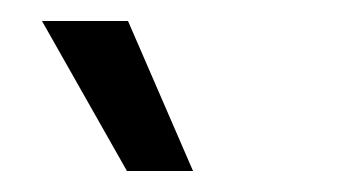

<svg xmlns="http://www.w3.org/2000/svg" viewBox="-20 -761 323 183"><path d="M101 -598 20 -741H102L164 -598Z"/></svg>

Font: Bricolage Grotesque SemiCondensed Light
Style: Regular
Weight: 300
Width: 4
Designer: Mathieu Triay
Foundry: Atelier Triay
Version: Version 1.000;gftools[0.9.30]